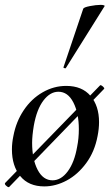

<svg xmlns="http://www.w3.org/2000/svg" viewBox="-25 -752 453 789"><path d="M11 17Q6 17 -0.5 10.5Q-7 4 -4 0L386 -401Q386 -402 388 -402Q392 -402 398.5 -396Q405 -390 403 -387L12 17ZM24 -138Q24 -165 30 -193Q41 -252 72.5 -299Q104 -346 150 -372.5Q196 -399 247 -399Q312 -399 347 -358Q382 -317 382 -250Q382 -223 376 -193Q364 -129 329.5 -82Q295 -35 249.5 -10.5Q204 14 157 14Q93 14 58.5 -28Q24 -70 24 -138ZM292 -149Q299 -183 299 -221Q299 -287 276.5 -331Q254 -375 215 -375Q181 -375 153.5 -339Q126 -303 114 -236Q107 -194 107 -165Q107 -98 129.5 -54.5Q152 -11 191 -11Q226 -11 253.5 -48Q281 -85 292 -149ZM236 -476 317 -716Q319 -722 344.5 -727Q370 -732 389 -732Q396 -732 401 -730.5Q406 -729 405 -727L246 -473Q245 -470 239.5 -472Q234 -474 236 -476Z"/></svg>

Font: Cormorant Infant SemiBold
Style: Italic
Weight: 600
Italic angle: -10°
Designer: Christian Thalmann (Catharsis Fonts)
Foundry: Catharsis Fonts
Version: Version 4.000